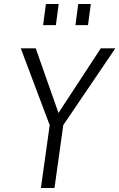

<svg xmlns="http://www.w3.org/2000/svg" viewBox="-20 -942 598 962"><path d="M558 -700 297 -315 253 0H185L229 -315L84 -700H159L273 -376L485 -700ZM196 -816 210 -922H274L260 -816ZM358 -816 372 -922H435L421 -816Z"/></svg>

Font: Gudea
Style: Italic
Weight: 400
Version: Version 1.002